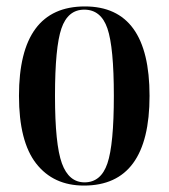

<svg xmlns="http://www.w3.org/2000/svg" viewBox="-20 -567 524 597"><path d="M241 10Q445 10 445 -269Q445 -547 244 -547Q39 -547 39 -269Q39 -127 92.5 -58.5Q146 10 241 10ZM243 0Q194 0 172.5 -59Q151 -118 151 -269Q151 -420 171 -478.5Q191 -537 242 -537Q294 -537 314 -478.5Q334 -420 334 -269Q334 -118 314 -59Q294 0 243 0Z"/></svg>

Font: Noto Serif Display Condensed Semi
Style: Regular
Weight: 600
Width: 3
Designer: Monotype Design Team
Foundry: Monotype Imaging Inc.
Version: Version 1.900